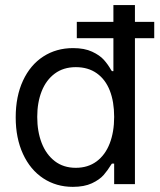

<svg xmlns="http://www.w3.org/2000/svg" viewBox="-20 -727 631 758"><path d="M42 -263.7Q42 -346.7 70.8 -408.7Q99.6 -470.7 150.9 -503.9Q202.1 -537.1 268.6 -537.1Q313.5 -537.1 343.8 -522.9Q374 -508.8 390.1 -490.7Q406.2 -472.7 418.9 -450.2L421.9 -446.3H427.7V-707H512.7V0H430.7V-81.1H421.9L418.9 -77.1Q405.3 -54.7 389.2 -36.1Q373 -17.6 342.8 -3.4Q312.5 10.7 267.6 10.7Q202.1 10.7 150.9 -22.9Q99.6 -56.6 70.8 -119.1Q42 -181.6 42 -263.7ZM430.7 -265.6Q430.7 -325.2 413.6 -369.1Q396.5 -413.1 362.3 -437.5Q328.1 -461.9 279.3 -461.9Q230.5 -461.9 196.3 -436.5Q162.1 -411.1 144.5 -366.7Q127 -322.3 127 -265.6Q127 -208 144.5 -162.6Q162.1 -117.2 196.3 -90.8Q230.5 -64.5 279.3 -64.5Q327.1 -64.5 361.3 -89.8Q395.5 -115.2 413.1 -160.6Q430.7 -206.1 430.7 -265.6ZM283.2 -640.6H588.9V-576.2H283.2Z"/></svg>

Font: Pretendard GOV Variable
Style: Regular
Weight: 400
Designer: Base glyphs from Inter by Rasmus Andersson; Hangul glyphs from Noto Sans CJK(Source Han Sans) by Jang Soo-young and Kang
Foundry: Kil Hyung-jin
Version: Version 1.307;Glyphs 3.2 (3192)